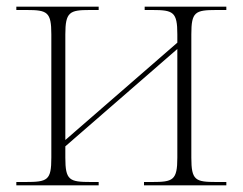

<svg xmlns="http://www.w3.org/2000/svg" viewBox="-20 -556 728 576"><path d="M29 0H276V-10H253C188 -10 176 -15 176 -83V-117L512 -409V-83C512 -15 499 -10 436 -10H412V0H659V-10H629C566 -10 554 -15 554 -83V-453C554 -520 565 -526 629 -526H659V-536H414V-526H437C500 -526 512 -520 512 -453V-428L176 -136V-453C176 -520 189 -526 249 -526H276V-536H29V-526H60C122 -526 134 -520 134 -453V-83C134 -15 123 -10 56 -10H29Z"/></svg>

Font: Noto Serif Display ExtraLight
Style: Regular
Weight: 200
Designer: Monotype Design Team
Foundry: Monotype Imaging Inc.
Version: Version 2.009